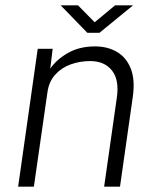

<svg xmlns="http://www.w3.org/2000/svg" viewBox="-20 -700 582 720"><path d="M48 0 121.5 -517H177.5L168.5 -442.5Q192 -477 235 -501.5Q278 -526 336.5 -526Q383.5 -526 418.8 -505.2Q454 -484.5 470.5 -442.5Q487 -400.5 478 -337L430 0H370.5L418 -333Q428 -400 400 -435.5Q372 -471 318 -471Q279.5 -471 245 -458.5Q210.5 -446 187 -420Q163.5 -394 158 -354.5L107 0ZM307.5 -577 207.5 -680H272.5L335 -616.5L411.5 -680H479L353 -577Z"/></svg>

Font: Public Sans ExtraLight
Style: Italic
Weight: 200
Italic angle: -8°
Designer: The Public Sans project authors (U.S. Web Design System). Libre Franklin designed by Pablo Impallari and Rodrigo Fuenzal
Version: Version 1.007; ttfautohint (v1.8.1) -l 8 -r 50 -G 200 -x 14 